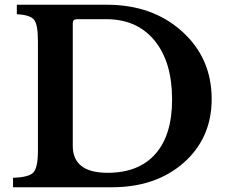

<svg xmlns="http://www.w3.org/2000/svg" viewBox="-20 -790 959 810"><path d="M452 0H35V-40Q102 -42 121 -62.5Q140 -83 140 -154V-616Q140 -686 124 -706.5Q108 -727 51 -730V-770H431Q623 -770 748 -657.5Q873 -545 873 -372Q873 -208 755.5 -104Q638 0 452 0ZM429 -709H304Q287 -709 287 -692V-175Q287 -61 434 -61Q565 -61 635.5 -140.5Q706 -220 706 -370Q706 -529 632 -619Q558 -709 429 -709Z"/></svg>

Font: Libre Baskerville
Style: Bold
Weight: 700
Designer: Pablo Impallari, Rodrigo Fuenzalida
Foundry: Pablo Impallari, Rodrigo Fuenzalida
Version: Version 1.000